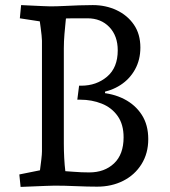

<svg xmlns="http://www.w3.org/2000/svg" viewBox="-20 -730 669 755"><path d="M61 5 56 -44 170 -67 132 -24Q134 -37 137 -59Q140 -81 142.5 -102.5Q145 -124 145 -135V-570Q145 -578 143.5 -591.5Q142 -605 140 -620.5Q138 -636 136 -649.5Q134 -663 132 -670L156 -643L58 -658L63 -710Q82 -709 105 -708Q128 -707 148.5 -706Q169 -705 178 -705Q203 -705 232.5 -706.5Q262 -708 291 -709Q320 -710 345 -710Q396 -710 438.5 -690Q481 -670 506.5 -633Q532 -596 532 -543Q532 -495 511 -457Q490 -419 453.5 -395.5Q417 -372 370 -365L393 -404V-329L368 -366Q424 -363 468 -340.5Q512 -318 537.5 -278.5Q563 -239 563 -183Q563 -127 536.5 -84.5Q510 -42 464.5 -19Q419 4 362 4Q325 4 279 2Q233 0 195 0Q183 0 160 1Q137 2 110.5 3Q84 4 61 5ZM242 -20 221 -58Q240 -57 270 -54.5Q300 -52 331 -52Q391 -52 428.5 -87.5Q466 -123 466 -190Q466 -241 442.5 -274Q419 -307 380 -322.5Q341 -338 296 -338H284L291 -393H299Q359 -393 401 -428.5Q443 -464 443 -532Q443 -589 410 -623.5Q377 -658 324 -658Q296 -658 268.5 -658Q241 -658 219 -656L242 -681Q241 -674 238.5 -650Q236 -626 233.5 -596.5Q231 -567 231 -540V-165Q231 -138 232.5 -109Q234 -80 237 -56Q240 -32 242 -20Z"/></svg>

Font: Andada Pro
Style: Regular
Weight: 400
Designer: Carolina Giovagnoli
Foundry: Huerta Tipografica
Version: Version 3.003